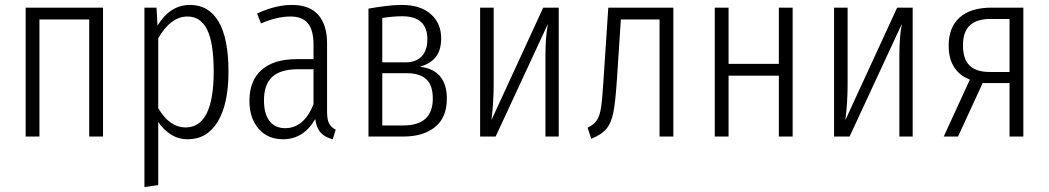

<svg xmlns="http://www.w3.org/2000/svg" viewBox="-20 -554 4256 779"><path d="M342 0V-475H140V0H84V-523H398V0Z M907 -264Q907 -132 863.5 -60.5Q820 11 742 11Q704 11 674 -8Q644 -27 622 -59V197L566 205V-523H615L619 -450Q670 -534 751 -534Q827 -534 867 -466Q907 -398 907 -264ZM847 -264Q847 -380 820.5 -433.5Q794 -487 741 -487Q673 -487 622 -399V-115Q668 -37 733 -37Q847 -37 847 -264Z M1342 -28 1330 11Q1298 3 1281 -16Q1264 -35 1259 -71Q1212 11 1128 11Q1066 11 1029 -32Q992 -75 992 -145Q992 -227 1041.5 -270.5Q1091 -314 1183 -314H1252V-374Q1252 -431 1229.5 -459Q1207 -487 1159 -487Q1104 -487 1039 -459L1023 -499Q1098 -534 1164 -534Q1236 -534 1271.5 -493.5Q1307 -453 1307 -378V-100Q1307 -68 1315.5 -52.5Q1324 -37 1342 -28ZM1252 -131V-273H1188Q1118 -273 1084.5 -242Q1051 -211 1051 -147Q1051 -92 1073.5 -63Q1096 -34 1137 -34Q1213 -34 1252 -131Z M1793 -154Q1793 -77 1745 -38.5Q1697 0 1617 0H1475V-519Q1508 -525 1544.5 -529.5Q1581 -534 1611 -534Q1685 -534 1727.5 -497Q1770 -460 1770 -398Q1770 -352 1749 -324Q1728 -296 1683 -283Q1736 -278 1764.5 -245.5Q1793 -213 1793 -154ZM1531 -481V-301H1625Q1667 -301 1690.5 -325Q1714 -349 1714 -396Q1714 -441 1688.5 -464.5Q1663 -488 1612 -488Q1575 -488 1531 -481ZM1736 -154Q1736 -209 1709 -233Q1682 -257 1631 -257H1531V-45H1616Q1736 -45 1736 -154Z M2247 0H2193V-329Q2193 -404 2203 -457L1991 0H1928V-523H1983V-212Q1983 -139 1974 -67L2184 -523H2247Z M2712 -523V0H2656V-475H2499L2483 -231Q2477 -140 2468.5 -97.5Q2460 -55 2440.5 -31.5Q2421 -8 2379 9L2364 -36Q2390 -48 2402 -66.5Q2414 -85 2419 -120Q2424 -155 2429 -236L2448 -523Z M3140 0V-247H2936V0H2880V-523H2936V-295H3140V-523H3196V0Z M3683 0H3629V-329Q3629 -404 3639 -457L3427 0H3364V-523H3419V-212Q3419 -139 3410 -67L3620 -523H3683Z M4132 -523V0H4076V-217H3967L3867 0H3809L3915 -231Q3829 -265 3829 -369Q3829 -443 3873.5 -483Q3918 -523 4003 -523ZM4076 -262V-477H4002Q3945 -478 3916 -452Q3887 -426 3887 -370Q3887 -314 3914 -288Q3941 -262 3995 -262Z"/></svg>

Font: Fira Sans Extra Condensed Light
Style: Regular
Weight: 300
Width: 1
Designer: Carrois Corporate & Edenspiekermann AG
Foundry: Carrois Corporate GbR & Edenspiekermann AG
Version: Version 4.203